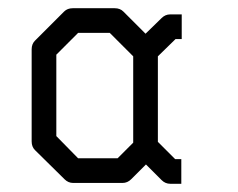

<svg xmlns="http://www.w3.org/2000/svg" viewBox="-20 -492 580 467"><path d="M364 -147 406 -105H421V-45H394Q382 -45 373 -54L335 -92L299 -56Q290 -47 278 -47H158Q146 -47 137 -56L65 -127Q57 -135 57 -148V-372Q57 -385 65 -393L136 -464Q144 -472 157 -472H259Q272 -472 280 -464L334 -410L373 -448Q382 -457 394 -457H422V-397H407L364 -355ZM304 -145V-355L247 -412H170L117 -359V-161L170 -107H266Z"/></svg>

Font: IBM 3270
Style: Regular
Weight: 400
Monospace: yes
Version: Version 2.3.1